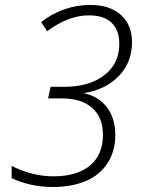

<svg xmlns="http://www.w3.org/2000/svg" viewBox="-20 -744 591 774"><path d="M512.2 -573.2Q512.2 -494.1 460.4 -439Q408.7 -383.8 320.8 -369.1V-367.2Q377.9 -355.5 411.4 -310.8Q444.8 -266.1 444.8 -200.2Q444.8 -134.8 413.6 -86.4Q382.3 -38.1 325.9 -14.2Q269.5 9.8 191.9 9.8Q145 9.8 101.8 -0.2Q58.6 -10.3 26.9 -25.9V-75.2Q110.8 -33.2 194.8 -33.2Q291 -33.2 343 -76.9Q395 -120.6 395 -200.2Q395 -271 351.6 -309.1Q308.1 -347.2 231 -347.2H173.8L184.1 -394H237.8Q339.8 -394 400.4 -440.7Q460.9 -487.3 460.9 -566.9Q460.9 -622.6 429.9 -652.3Q398.9 -682.1 337.9 -682.1Q256.3 -682.1 169.9 -618.2L146 -654.8Q187 -687.5 237.8 -705.8Q288.6 -724.1 344.2 -724.1Q422.9 -724.1 467.5 -683.8Q512.2 -643.6 512.2 -573.2Z"/></svg>

Font: TypoPRO Open Sans
Style: Italic
Weight: 300
Italic angle: -12°
Foundry: Ascender Corporation
Version: Version 1.10